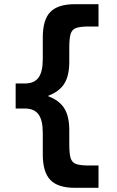

<svg xmlns="http://www.w3.org/2000/svg" viewBox="-20 -790 559 920"><path d="M339 110Q258 110 221.5 72.5Q185 35 185 -50V-153Q185 -214 164.5 -242Q144 -270 99 -270H55V-390H99Q144 -390 164.5 -418Q185 -446 185 -507V-610Q185 -696 221.5 -733Q258 -770 339 -770H452V-663H405Q365 -663 345 -656Q325 -649 318.5 -627.5Q312 -606 312 -563V-494Q312 -427 288 -389Q264 -351 211 -331V-329Q264 -309 288 -271Q312 -233 312 -166V-97Q312 -54 318.5 -32.5Q325 -11 345 -4Q365 3 405 3H452V110Z"/></svg>

Font: M PLUS 2
Style: Bold
Weight: 700
Designer: Coji Morishita
Foundry: UNDERFOREST DESIGN
Version: Version 1.001